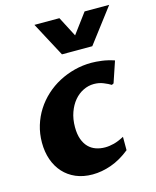

<svg xmlns="http://www.w3.org/2000/svg" viewBox="-118 -862 772 953"><g transform="rotate(-15 268.0 -386.0)"><path d="M432.1 -63Q384.8 -24.9 335.7 -7.6Q286.6 9.8 239.3 9.8Q191.4 9.8 153.8 -6.3Q116.2 -22.5 90.1 -51.3Q64 -80.1 50 -119.9Q36.1 -159.7 36.1 -207.5Q36.1 -253.4 48.8 -295.2Q61.5 -336.9 84.2 -372.3Q106.9 -407.7 138.4 -436.5Q169.9 -465.3 207.8 -485.4Q245.6 -505.4 288.1 -516.4Q330.6 -527.3 375.5 -527.3Q398.4 -527.3 428.5 -523.4Q458.5 -519.5 492.2 -508.3L455.6 -399.9L445.8 -395Q430.7 -404.3 408.4 -413.3Q386.2 -422.4 359.9 -422.4Q331.5 -422.4 305.2 -409.4Q278.8 -396.5 258.8 -372.8Q238.8 -349.1 226.6 -315.2Q214.4 -281.2 214.4 -239.7Q214.4 -203.6 223.6 -177.7Q232.9 -151.9 249 -135.5Q265.1 -119.1 286.9 -111.6Q308.6 -104 333.5 -104Q355.5 -104 379.2 -110.1Q402.8 -116.2 432.1 -131.8ZM535.6 -782.2 401.4 -605.5H245.6L151.4 -782.2H279.8L333 -679.7L409.2 -782.2Z"/></g></svg>

Font: Proza Libre
Style: Bold Italic
Weight: 700
Designer: Jasper de Waard
Foundry: Jasper de Waard
Version: Version 1.000; ttfautohint (v1.4.1.8-43bc)